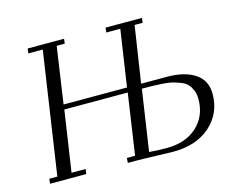

<svg xmlns="http://www.w3.org/2000/svg" viewBox="-99 -843 1189 988"><g transform="rotate(-15 495.5 -348.5)"><path d="M53.2 0 56.2 -25.9H99.1L195.8 -676.8H119.1L122.1 -702.1H315.9L313 -676.8H270L226.1 -376H564L608.9 -676.8H534.2L537.1 -702.1H731L728 -676.8H685.1L639.2 -376H776.9Q869.6 -376 925.3 -339.6Q981 -303.2 981 -230Q981 -127.9 907.2 -61.5Q833.5 4.9 709 4.9Q679.7 4.9 611.6 2.4Q543.5 0 509.8 0H467.8L469.2 -25.9H513.2L561 -350.1H223.1L174.8 -25.9H250L246.1 0ZM587.9 -25.9Q644 -22 680.2 -22Q782.7 -22 843.3 -77.9Q903.8 -133.8 903.8 -224.1Q903.8 -250.5 895.3 -270.8Q886.7 -291 874.8 -304.2Q862.8 -317.4 839.4 -326.4Q815.9 -335.4 798.1 -340.1Q780.3 -344.7 746.6 -347.2Q712.9 -349.6 693.6 -349.9Q674.3 -350.1 636.2 -350.1Z"/></g></svg>

Font: Dehuti Alt
Style: Italic
Weight: 400
Version: Version 1.2